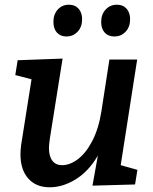

<svg xmlns="http://www.w3.org/2000/svg" viewBox="-20 -785 652 816"><path d="M493 -83 564 -63 554 -1 373 4 396 -124Q357 -57 302 -23Q247 11 191 11Q133 11 100 -26.5Q67 -64 67 -129Q67 -149 70 -170L114 -448L45 -466L55 -529L246 -536L192 -197Q188 -167 188 -157Q188 -121 202.5 -102Q217 -83 244 -83Q277 -83 311 -108.5Q345 -134 372 -185.5Q399 -237 411 -312L445 -532H563ZM207 -692Q207 -724 225.5 -744.5Q244 -765 273 -765Q299 -765 314 -748Q329 -731 329 -703Q329 -671 310 -650.5Q291 -630 262 -630Q237 -630 222 -646.5Q207 -663 207 -692ZM410 -692Q410 -724 429 -744.5Q448 -765 477 -765Q503 -765 518 -748Q533 -731 533 -703Q533 -671 514 -650.5Q495 -630 466 -630Q440 -630 425 -646.5Q410 -663 410 -692Z"/></svg>

Font: Bitter Pro SemiBold
Style: Italic
Weight: 600
Italic angle: -9°
Designer: Sol Matas, and Bitter project Authors
Foundry: Sol Matas
Version: Version 1.010